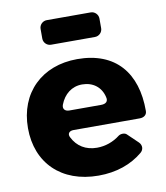

<svg xmlns="http://www.w3.org/2000/svg" viewBox="-84 -818 770 893"><g transform="rotate(-10 301.0 -371.0)"><path d="M440 -667V-713C440 -732 424 -748 405 -748H197C178 -748 162 -732 162 -713V-667C162 -648 178 -632 197 -632H405C424 -632 440 -648 440 -667ZM305 -545C138 -545 24 -435 24 -268C24 -104 134 6 310 6C394 6 465 -19 519 -64C535 -77 536 -98 521 -113L472 -160C463 -169 444 -168 434 -161C402 -136 364 -123 325 -123C272 -123 232 -148 210 -192C200 -210 211 -223 231 -223H544C563 -223 578 -233 578 -252C579 -432 486 -545 305 -545ZM203 -348C221 -395 258 -425 307 -425C358 -425 396 -396 407 -348C413 -327 401 -316 378 -316H228C207 -316 196 -329 203 -348Z"/></g></svg>

Font: Trueno
Style: RoundBd
Weight: 700
Designer: Julieta Ulanovsky, Jasper
Foundry: Julieta Ulanovsky, Cannot Into Space Fonts
Version: Version 3.001